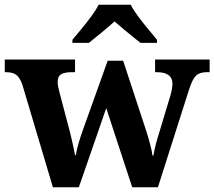

<svg xmlns="http://www.w3.org/2000/svg" viewBox="-23 -786 900 806"><path d="M71 -430Q60 -461 45 -472Q30 -483 1 -483H-3V-536H292V-483H279Q249 -483 234 -474.5Q219 -466 219 -441Q219 -433 221.5 -420.5Q224 -408 227 -397L261 -268Q271 -232 279.5 -194.5Q288 -157 292 -134H295Q299 -158 308 -188.5Q317 -219 327 -246L429 -531H494L591 -236Q599 -211 607 -181.5Q615 -152 617 -133H621Q625 -157 631.5 -182Q638 -207 648 -238L692 -384Q696 -397 698.5 -411.5Q701 -426 701 -434Q701 -483 635 -483H628V-536H857V-483H844Q815 -483 799.5 -468Q784 -453 769 -405L640 0H532L423 -332L308 0H199ZM281 -619Q297 -638 318.5 -664Q340 -690 360 -717Q380 -744 391 -766H526Q537 -744 557 -717Q577 -690 599 -664Q621 -638 636 -619V-606H567Q553 -617 533 -633Q513 -649 493 -666Q473 -683 458 -696Q436 -676 403.5 -649.5Q371 -623 350 -606H281Z"/></svg>

Font: Noto Serif Sinhala
Style: Bold
Weight: 700
Designer: Jelle Bosma - Monotype Design Team
Foundry: Monotype Imaging Inc.
Version: Version 2.007; ttfautohint (v1.8.4.7-5d5b)